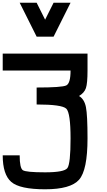

<svg xmlns="http://www.w3.org/2000/svg" viewBox="-20 -1270 790 1415"><path d="M0 -750V-875H625V-750Q625 -656.2 613.3 -621.1Q601.6 -585.9 562.5 -562.5Q601.6 -539.1 613.3 -480.5Q625 -421.9 625 -250Q625 -15.6 562.5 54.7Q500 125 312.5 125Q125 125 62.5 70.3Q0 15.6 0 -125H125Q125 -31.2 148.4 -15.6Q171.9 0 312.5 0Q453.1 0 476.6 -31.2Q500 -62.5 500 -250Q500 -437.5 468.8 -468.8Q437.5 -500 250 -500V-625Q437.5 -625 468.8 -640.6Q500 -656.2 500 -750ZM250 -1250 312.5 -1125 375 -1250H500L375 -1000H250L125 -1250Z"/></svg>

Font: CraftyPE
Style: Regular
Weight: 400
Designer: Erek Butcher
Foundry: Haunted Coop
Version: Version 0.018;April 4, 2024;FontCreator 15.0.0.2962 64-bit